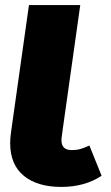

<svg xmlns="http://www.w3.org/2000/svg" viewBox="-20 -716 437 756"><path d="M380 -24Q314 20 221 20Q127 20 73.5 -24Q20 -68 20 -153Q20 -171 23 -192L25 -207L94 -696H296L227 -207L223 -177Q222 -172 222 -164Q222 -125 262 -125Q281 -125 295.5 -129Q310 -133 332 -143Z"/></svg>

Font: Fira Sans Black
Style: Italic
Weight: 900
Italic angle: -8°
Designer: Carrois Corporate & Edenspiekermann AG
Foundry: Carrois Corporate GbR & Edenspiekermann AG
Version: Version 4.203